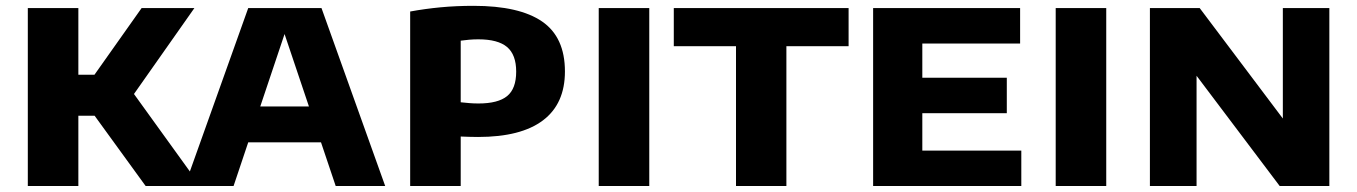

<svg xmlns="http://www.w3.org/2000/svg" viewBox="-20 -622 4538 642"><path d="M467 0 247 -303 453.5 -595H630L412 -285L415.5 -325L650 0ZM73 0V-595H242V0ZM218.5 -235V-372H312.5V-235Z M597.5 0 810 -595H1055L1268 0H1102.5L923.5 -532H939.5L761 0ZM768 -146 805.5 -266H1059L1096 -146Z M1351.5 0V-583.5Q1400.5 -592.5 1452.5 -597.5Q1504.5 -602.5 1563.5 -602.5Q1716.5 -602.5 1792.8 -550Q1869 -497.5 1869 -383Q1869 -275 1795.5 -219.5Q1722 -164 1578.5 -164Q1563.5 -164 1548.5 -164.5Q1533.5 -165 1520.5 -165.5V0ZM1580 -276Q1645.5 -276 1675.8 -300.8Q1706 -325.5 1706 -382.5Q1706 -439 1675.5 -464.8Q1645 -490.5 1579.5 -490.5Q1563.5 -490.5 1548.8 -489.2Q1534 -488 1520.5 -486V-280Q1536 -278.5 1549.8 -277.2Q1563.5 -276 1580 -276Z M1982 0V-595H2151V0Z M2441 0V-467.5H2233V-595H2817.5V-467.5H2609.5V0Z M2899.5 0V-595H3391V-476.5H3064V-118.5H3395V0ZM2989.5 -243.5V-362H3346.5V-243.5Z M3510 0V-595H3679V0Z M3825 0V-595H3991.5L4293 -194.5H4269.5V-595H4425V0H4259L3957 -400.5H3981V0Z"/></svg>

Font: Encode Sans SC SemiExpanded
Style: Bold
Weight: 700
Width: 6
Designer: Multiple Designers
Foundry: Impallari Type
Version: Version 3.002